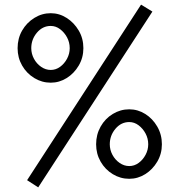

<svg xmlns="http://www.w3.org/2000/svg" viewBox="-20 -764 775 829"><path d="M145 45 97 14 589 -744 638 -714ZM199 -407Q161 -407 128 -427Q95 -447 75.5 -481Q56 -515 56 -556Q56 -598 75.5 -632Q95 -666 128 -686.5Q161 -707 199 -707Q236 -707 268 -686.5Q300 -666 320 -632Q340 -598 340 -556Q340 -515 320 -481Q300 -447 268 -427Q236 -407 199 -407ZM199 -462Q221 -462 239.5 -475.5Q258 -489 269.5 -510.5Q281 -532 281 -556Q281 -581 269.5 -602.5Q258 -624 239.5 -638Q221 -652 199 -652Q164 -652 139.5 -623Q115 -594 115 -556Q115 -532 126.5 -510.5Q138 -489 157.5 -475.5Q177 -462 199 -462ZM538 8Q500 8 467 -12Q434 -32 414.5 -66Q395 -100 395 -141Q395 -183 414.5 -217.5Q434 -252 467 -272Q500 -292 538 -292Q575 -292 607 -272Q639 -252 659 -217.5Q679 -183 679 -141Q679 -100 659 -66Q639 -32 607 -12Q575 8 538 8ZM538 -47Q560 -47 578.5 -60.5Q597 -74 608.5 -95.5Q620 -117 620 -141Q620 -166 608.5 -187.5Q597 -209 578.5 -223Q560 -237 538 -237Q503 -237 478.5 -208Q454 -179 454 -141Q454 -117 465.5 -95.5Q477 -74 496.5 -60.5Q516 -47 538 -47Z"/></svg>

Font: Joan
Style: Regular
Weight: 400
Designer: Paolo Biagini
Version: Version 1.001; ttfautohint (v1.8.4.7-5d5b);gftools[0.9.30]